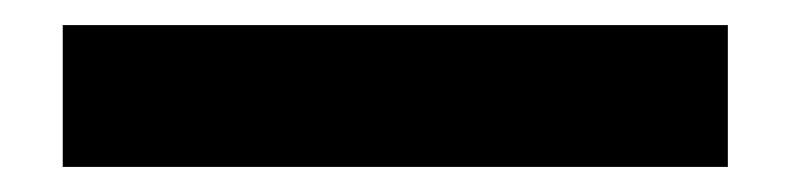

<svg xmlns="http://www.w3.org/2000/svg" viewBox="-20 43 630 153"><path d="M30 176H560V63H30Z"/></svg>

Font: FilmFarsi_V5 Display
Style: Regular
Weight: 400
Designer: Borna Izadpanah
Foundry: Borna Izadpanah
Version: Version 1.000;PS 001.000;hotconv 1.0.88;makeotf.lib2.5.64775